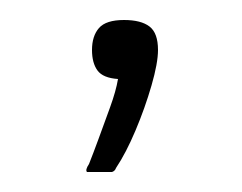

<svg xmlns="http://www.w3.org/2000/svg" viewBox="-20 -71 242 192"><path d="M138 -21Q138 -8 131.5 14.5Q125 37 115.5 59.5Q106 82 96 97Q95 100 92 101Q89 101 81 101Q73 101 67 101Q66 100 66.5 98Q67 96 69 93Q73 83 78.5 68Q84 53 90 36.5Q96 20 98 8Q83 7 77.5 -0.5Q72 -8 72 -21Q72 -35 79 -43Q86 -51 104 -51Q121 -51 129.5 -44.5Q138 -38 138 -21Z"/></svg>

Font: Glory Thin Light
Style: Regular
Weight: 300
Version: Version 1.011